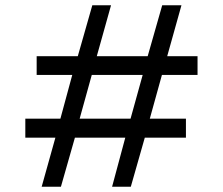

<svg xmlns="http://www.w3.org/2000/svg" viewBox="-20 -708 844 728"><path d="M138 0 190 -186H76V-258H209L254 -424H119V-495H275L330 -688H401L347 -495H540L595 -688H668L614 -495H729V-424H594L548 -258H685V-186H529L476 0H405L455 -186H264L211 0ZM282 -258H475L521 -424H328Z"/></svg>

Font: Saira Expanded Medium
Style: Regular
Weight: 500
Width: 7
Designer: Hector Gatti with collaboration of the Omnibus-Type team
Foundry: Omnibus-Type
Version: Version 1.100; ttfautohint (v1.8.3)